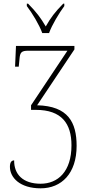

<svg xmlns="http://www.w3.org/2000/svg" viewBox="-20 -786 465 1045"><path d="M210 -606H247C263 -651 302 -715 330 -753V-766H324C279 -720 256 -690 229 -642C201 -690 178 -720 133 -766H126V-753C155 -715 194 -651 210 -606ZM201 239C315 239 397 158 397 8C397 -120 351 -209 182 -213L385 -517V-536H67L62 -423H82L86 -464C89 -501 96 -510 135 -510H347L149 -213V-188H175C316 -188 369 -113 369 5C369 148 295 214 201 214C104 214 56 162 57 87C42 87 34 98 34 122C34 180 88 239 201 239Z"/></svg>

Font: Noto Serif SemiCondensed Thin
Style: Regular
Weight: 100
Width: 4
Designer: Monotype Design Team
Foundry: Monotype Imaging Inc.
Version: Version 2.015